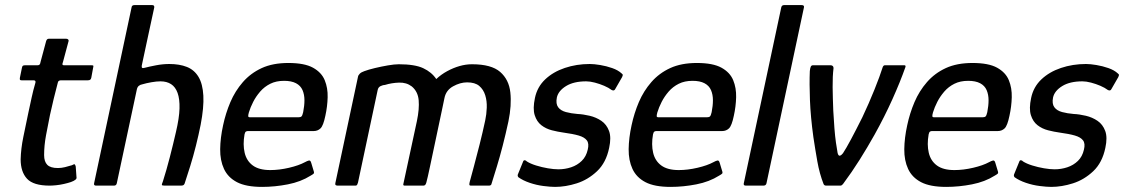

<svg xmlns="http://www.w3.org/2000/svg" viewBox="-20 -728 4409 753"><path d="M175 0Q111 0 86 -27Q61 -54 61 -103Q62 -145 71.5 -191Q81 -237 91 -285Q98 -317 104 -345Q110 -373 119 -404Q121 -413 112 -413H65Q60 -413 58.5 -415Q57 -417 58 -423L66 -462Q67 -468 69.5 -470Q72 -472 78 -472H127Q133 -472 135.5 -475Q138 -478 139 -485L161 -567Q164 -576 171 -576H240Q244 -576 247 -573.5Q250 -571 249 -567L227 -485Q224 -477 225 -474.5Q226 -472 231 -472H338Q345 -472 346 -470.5Q347 -469 345 -461L338 -423Q337 -418 334 -415.5Q331 -413 324 -413H218Q214 -413 210.5 -410.5Q207 -408 206 -401Q198 -371 190.5 -340Q183 -309 176 -277Q168 -238 160.5 -197.5Q153 -157 153 -120Q153 -94 165.5 -81.5Q178 -69 207 -69Q221 -69 235 -72.5Q249 -76 262 -80Q271 -85 273 -83.5Q275 -82 277 -75L280 -33Q283 -23 258 -14Q246 -10 230.5 -6.5Q215 -3 200 -1.5Q185 0 175 0Z M349 -9Q386 -181 422.5 -354Q459 -527 496 -699Q497 -708 507 -708Q525 -708 542.5 -708Q560 -708 577 -708Q586 -708 585 -699Q573 -643 560.5 -585.5Q548 -528 536 -471Q535 -464 537.5 -462Q540 -460 547 -462Q566 -467 592.5 -472Q619 -477 644 -477Q684 -477 713 -465.5Q742 -454 758.5 -426.5Q775 -399 777.5 -353Q780 -307 767 -239Q759 -199 748.5 -157Q738 -115 726 -76.5Q714 -38 704 -8Q702 -3 698.5 -1.5Q695 0 689 0Q673 0 658 0Q643 0 627 0Q616 0 615 -2.5Q614 -5 619 -17Q633 -61 646 -111.5Q659 -162 670 -210Q683 -265 684 -302.5Q685 -340 676.5 -363.5Q668 -387 651 -398Q634 -409 609 -409Q594 -409 574 -405.5Q554 -402 537 -397Q530 -396 524 -391Q518 -386 516 -374L438 -9Q436 0 427 0H357Q347 0 349 -9Z M855 -237Q865 -284 883.5 -327.5Q902 -371 932.5 -406Q963 -441 1006.5 -461Q1050 -481 1111 -481Q1174 -481 1207.5 -462.5Q1241 -444 1253.5 -413.5Q1266 -383 1265 -346.5Q1264 -310 1256 -274Q1248 -235 1237 -224.5Q1226 -214 1210 -214H952Q948 -214 944.5 -212Q941 -210 939 -201Q932 -161 939.5 -129Q947 -97 971.5 -79Q996 -61 1040 -61Q1075 -61 1113.5 -70Q1152 -79 1176 -92Q1185 -97 1191.5 -98.5Q1198 -100 1201 -88L1210 -58Q1213 -50 1210 -47Q1207 -44 1198 -39Q1160 -15 1109 -5Q1058 5 1008 5Q945 5 909.5 -13.5Q874 -32 858.5 -65.5Q843 -99 843.5 -143Q844 -187 855 -237ZM1169 -288Q1174 -313 1174 -335Q1174 -357 1166.5 -374.5Q1159 -392 1141 -401.5Q1123 -411 1094 -411Q1063 -411 1040 -399.5Q1017 -388 1000.5 -369Q984 -350 973 -328.5Q962 -307 956 -287Q953 -276 953.5 -272Q954 -268 961 -268Q1008 -268 1055.5 -268Q1103 -268 1150 -268Q1159 -268 1162.5 -271.5Q1166 -275 1169 -288Z M1812 -405Q1785 -405 1757 -389.5Q1729 -374 1723 -343L1713 -295Q1700 -233 1687.5 -174.5Q1675 -116 1666 -73Q1657 -30 1652 -12Q1651 -8 1648.5 -4Q1646 0 1639 0H1567Q1560 0 1562 -7L1615 -253Q1625 -301 1622 -335Q1619 -369 1595 -389Q1574 -405 1545 -404Q1516 -403 1490 -395Q1483 -395 1473 -390.5Q1463 -386 1461 -374L1384 -12Q1383 -8 1381 -4Q1379 0 1375 0H1304Q1301 0 1297.5 -1.5Q1294 -3 1295 -9L1384 -427Q1385 -433 1391 -439Q1397 -445 1409 -449Q1425 -455 1450 -461Q1475 -467 1501 -471.5Q1527 -476 1544 -476Q1607 -476 1640 -460.5Q1673 -445 1691 -418Q1710 -436 1734 -449Q1758 -462 1782.5 -469Q1807 -476 1831 -476Q1907 -476 1941.5 -446Q1976 -416 1981.5 -365.5Q1987 -315 1974 -252Q1963 -201 1951.5 -156.5Q1940 -112 1928.5 -74.5Q1917 -37 1907 -5Q1905 0 1897 0H1827Q1822 0 1821 -2.5Q1820 -5 1822 -14Q1828 -36 1838.5 -75Q1849 -114 1861 -161.5Q1873 -209 1883 -256Q1888 -279 1889 -305.5Q1890 -332 1883 -354.5Q1876 -377 1859.5 -391Q1843 -405 1812 -405Z M2031 -93Q2033 -100 2038 -99.5Q2043 -99 2046 -95Q2060 -86 2082.5 -79Q2105 -72 2128.5 -68Q2152 -64 2170 -64Q2196 -64 2220 -72Q2244 -80 2261.5 -97Q2279 -114 2285 -141Q2291 -165 2281.5 -177.5Q2272 -190 2249.5 -196.5Q2227 -203 2190 -208Q2168 -211 2144.5 -217Q2121 -223 2103 -237Q2085 -251 2077 -276.5Q2069 -302 2078 -344Q2087 -387 2118 -416.5Q2149 -446 2195 -461.5Q2241 -477 2293 -477Q2310 -477 2334 -473Q2358 -469 2381 -461Q2404 -453 2418 -440Q2423 -436 2422.5 -433.5Q2422 -431 2420 -426L2393 -379Q2389 -370 2379 -375Q2367 -384 2349.5 -391.5Q2332 -399 2313 -404Q2294 -409 2279 -409Q2230 -409 2200 -390.5Q2170 -372 2164 -346Q2159 -321 2169 -307.5Q2179 -294 2199.5 -288.5Q2220 -283 2245 -281Q2267 -280 2292.5 -274Q2318 -268 2338.5 -254Q2359 -240 2368.5 -214.5Q2378 -189 2369 -148Q2357 -90 2321.5 -56.5Q2286 -23 2242 -9Q2198 5 2157 5Q2139 5 2111.5 1.5Q2084 -2 2057.5 -11Q2031 -20 2013 -33Q2009 -38 2011 -44Z M2457 -237Q2467 -284 2485.5 -327.5Q2504 -371 2534.5 -406Q2565 -441 2608.5 -461Q2652 -481 2713 -481Q2776 -481 2809.5 -462.5Q2843 -444 2855.5 -413.5Q2868 -383 2867 -346.5Q2866 -310 2858 -274Q2850 -235 2839 -224.5Q2828 -214 2812 -214H2554Q2550 -214 2546.5 -212Q2543 -210 2541 -201Q2534 -161 2541.5 -129Q2549 -97 2573.5 -79Q2598 -61 2642 -61Q2677 -61 2715.5 -70Q2754 -79 2778 -92Q2787 -97 2793.5 -98.5Q2800 -100 2803 -88L2812 -58Q2815 -50 2812 -47Q2809 -44 2800 -39Q2762 -15 2711 -5Q2660 5 2610 5Q2547 5 2511.5 -13.5Q2476 -32 2460.5 -65.5Q2445 -99 2445.5 -143Q2446 -187 2457 -237ZM2771 -288Q2776 -313 2776 -335Q2776 -357 2768.5 -374.5Q2761 -392 2743 -401.5Q2725 -411 2696 -411Q2665 -411 2642 -399.5Q2619 -388 2602.5 -369Q2586 -350 2575 -328.5Q2564 -307 2558 -287Q2555 -276 2555.5 -272Q2556 -268 2563 -268Q2610 -268 2657.5 -268Q2705 -268 2752 -268Q2761 -268 2764.5 -271.5Q2768 -275 2771 -288Z M2897 -9 3044 -699Q3046 -708 3055 -708H3124Q3135 -708 3133 -699L2986 -9Q2984 0 2974 0H2905Q2895 0 2897 -9Z M3220 0Q3213 0 3210 -6Q3194 -47 3185.5 -95Q3177 -143 3170 -190Q3159 -270 3156.5 -335.5Q3154 -401 3156 -449Q3157 -460 3159.5 -466Q3162 -472 3168 -472H3238Q3243 -472 3246 -469Q3249 -466 3249 -461Q3245 -428 3245.5 -386Q3246 -344 3248 -294Q3250 -257 3252.5 -225Q3255 -193 3258.5 -168.5Q3262 -144 3265 -128Q3268 -116 3274 -117.5Q3280 -119 3286 -127Q3298 -145 3317.5 -181.5Q3337 -218 3362 -268Q3388 -323 3409.5 -376.5Q3431 -430 3442 -465Q3445 -472 3450 -472H3527Q3533 -472 3531 -465Q3511 -408 3480 -339Q3449 -270 3410 -200Q3382 -150 3351.5 -101.5Q3321 -53 3286 -6Q3281 0 3276 0Z M3538 -237Q3548 -284 3566.5 -327.5Q3585 -371 3615.5 -406Q3646 -441 3689.5 -461Q3733 -481 3794 -481Q3857 -481 3890.5 -462.5Q3924 -444 3936.5 -413.5Q3949 -383 3948 -346.5Q3947 -310 3939 -274Q3931 -235 3920 -224.5Q3909 -214 3893 -214H3635Q3631 -214 3627.5 -212Q3624 -210 3622 -201Q3615 -161 3622.5 -129Q3630 -97 3654.5 -79Q3679 -61 3723 -61Q3758 -61 3796.5 -70Q3835 -79 3859 -92Q3868 -97 3874.5 -98.5Q3881 -100 3884 -88L3893 -58Q3896 -50 3893 -47Q3890 -44 3881 -39Q3843 -15 3792 -5Q3741 5 3691 5Q3628 5 3592.5 -13.5Q3557 -32 3541.5 -65.5Q3526 -99 3526.5 -143Q3527 -187 3538 -237ZM3852 -288Q3857 -313 3857 -335Q3857 -357 3849.5 -374.5Q3842 -392 3824 -401.5Q3806 -411 3777 -411Q3746 -411 3723 -399.5Q3700 -388 3683.5 -369Q3667 -350 3656 -328.5Q3645 -307 3639 -287Q3636 -276 3636.5 -272Q3637 -268 3644 -268Q3691 -268 3738.5 -268Q3786 -268 3833 -268Q3842 -268 3845.5 -271.5Q3849 -275 3852 -288Z M3977 -93Q3979 -100 3984 -99.5Q3989 -99 3992 -95Q4006 -86 4028.5 -79Q4051 -72 4074.5 -68Q4098 -64 4116 -64Q4142 -64 4166 -72Q4190 -80 4207.5 -97Q4225 -114 4231 -141Q4237 -165 4227.5 -177.5Q4218 -190 4195.5 -196.5Q4173 -203 4136 -208Q4114 -211 4090.5 -217Q4067 -223 4049 -237Q4031 -251 4023 -276.5Q4015 -302 4024 -344Q4033 -387 4064 -416.5Q4095 -446 4141 -461.5Q4187 -477 4239 -477Q4256 -477 4280 -473Q4304 -469 4327 -461Q4350 -453 4364 -440Q4369 -436 4368.5 -433.5Q4368 -431 4366 -426L4339 -379Q4335 -370 4325 -375Q4313 -384 4295.5 -391.5Q4278 -399 4259 -404Q4240 -409 4225 -409Q4176 -409 4146 -390.5Q4116 -372 4110 -346Q4105 -321 4115 -307.5Q4125 -294 4145.5 -288.5Q4166 -283 4191 -281Q4213 -280 4238.5 -274Q4264 -268 4284.5 -254Q4305 -240 4314.5 -214.5Q4324 -189 4315 -148Q4303 -90 4267.5 -56.5Q4232 -23 4188 -9Q4144 5 4103 5Q4085 5 4057.5 1.5Q4030 -2 4003.5 -11Q3977 -20 3959 -33Q3955 -38 3957 -44Z"/></svg>

Font: Glory Thin Medium
Style: Italic
Weight: 500
Italic angle: -12°
Version: Version 1.011